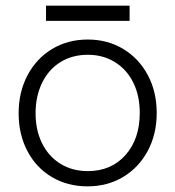

<svg xmlns="http://www.w3.org/2000/svg" viewBox="-20 -650 621 680"><path d="M46 -249Q46 -324 77.5 -383.5Q109 -443 164.5 -476.5Q220 -510 291 -510Q361 -510 416.5 -476.5Q472 -443 503.5 -384Q535 -325 535 -250Q535 -175 503.5 -116Q472 -57 416.5 -23.5Q361 10 290 10Q219 10 163.5 -23Q108 -56 77 -115Q46 -174 46 -249ZM475 -250Q475 -311 452 -357.5Q429 -404 387 -430Q345 -456 291 -456Q236 -456 194 -430Q152 -404 129 -356.5Q106 -309 106 -249Q106 -189 129 -142.5Q152 -96 194 -70Q236 -44 291 -44Q374 -44 424.5 -101Q475 -158 475 -250ZM143 -630H439V-576H143Z"/></svg>

Font: Bellota
Style: Regular
Weight: 400
Designer: Kemie Guaida
Foundry: Kemie Guaida
Version: Version 4.001